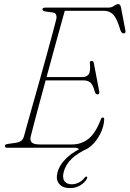

<svg xmlns="http://www.w3.org/2000/svg" viewBox="-20 -738 647 959"><path d="M355.5 0H16Q4.5 0 4.5 -9Q4.5 -17 18.5 -19L61 -25Q76 -27.5 85.2 -34.2Q94.5 -41 99.5 -56.5Q105.5 -78.5 117.8 -122.8Q130 -167 146.2 -224.2Q162.5 -281.5 180 -343.8Q197.5 -406 213.5 -464.5Q229.5 -523 242 -569.5Q254.5 -616 261 -641.5Q264 -654.5 260.2 -664Q256.5 -673.5 247 -675L205 -681Q192 -683.5 192 -691Q192 -700 205.5 -700H520.5Q538 -700 549.8 -708.8Q561.5 -717.5 570.5 -717.5Q581 -717.5 584 -702L606 -588Q610 -571 597.5 -571Q588 -571 582 -585.5Q564 -647 545.2 -665.5Q526.5 -684 500.5 -684H303.5Q293.5 -648.5 278.8 -595Q264 -541.5 246.8 -479Q229.5 -416.5 212.5 -353H391.5Q413 -353 423 -367Q433 -381 429 -422.5Q427.5 -433.5 437 -433.5Q447 -433.5 448.5 -423.5L475.5 -282Q478.5 -267 468 -266.5Q458.5 -266 454 -278.5Q444.5 -314 432 -325.2Q419.5 -336.5 397 -336.5H208Q191 -274.5 175.8 -218Q160.5 -161.5 149.5 -119Q138.5 -76.5 133.5 -56.5Q128.5 -37 138.5 -26.8Q148.5 -16.5 178.5 -16.5H340Q387.5 -16.5 423 -45.5Q458.5 -74.5 484 -143Q487 -151 493.5 -151Q501 -151 500.5 -140.5Q498.5 -104 480.5 -69Q462.5 -34 437.2 -11Q412 12 388.5 12Q379.5 12 373 6Q366.5 0 355.5 0ZM415.5 -11 420 2.5Q368 26.5 338 55Q308 83.5 298 121.5Q290.5 151.5 302.2 167Q314 182.5 338.5 182.5Q355.5 182.5 372.8 174.2Q390 166 402 150.5Q406.5 144 411.5 144Q418 144.5 415 152.5Q408 169.5 384.5 185.5Q361 201.5 330 201.5Q292.5 201.5 275.2 180Q258 158.5 267 123.5Q277.5 83.5 315.2 48.5Q353 13.5 415.5 -11Z"/></svg>

Font: Fraunces 72pt Soft Thin
Style: Italic
Weight: 100
Italic angle: -16°
Version: Version 1.000;[0bf87f6ff]